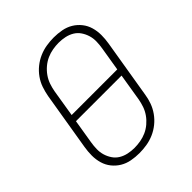

<svg xmlns="http://www.w3.org/2000/svg" viewBox="-206 -873 1012 1012"><g transform="rotate(-45 300.0 -367.5)"><path d="M249 8Q219 8 190 2.5Q161 -3 137 -17.5Q113 -32 95.5 -54Q78 -76 70 -103.5Q62 -131 62 -160.5Q62 -190 67 -220L121 -546Q126 -573 135 -599.5Q144 -626 161 -650Q178 -674 201 -692.5Q224 -711 250.5 -722.5Q277 -734 305 -738.5Q333 -743 360 -743Q390 -743 419 -737.5Q448 -732 472 -717.5Q496 -703 513.5 -681Q531 -659 539 -631.5Q547 -604 547 -574.5Q547 -545 542 -515L488 -189Q484 -162 474.5 -135.5Q465 -109 448 -85Q431 -61 408 -42.5Q385 -24 358.5 -12.5Q332 -1 304 3.5Q276 8 249 8ZM478 -387 500 -521Q504 -545 504.5 -568.5Q505 -592 498.5 -613.5Q492 -635 479.5 -653.5Q467 -672 448 -683.5Q429 -695 406 -700Q383 -705 359 -705Q337 -705 314 -701Q291 -697 269.5 -687.5Q248 -678 229 -662Q210 -646 196 -626Q182 -606 174.5 -584Q167 -562 163 -540L138 -387ZM250 -30Q272 -30 295 -34Q318 -38 339.5 -47.5Q361 -57 380 -73Q399 -89 413 -109Q427 -129 434.5 -151Q442 -173 446 -195L471 -348H131L109 -214Q105 -190 104.5 -166.5Q104 -143 110.5 -121.5Q117 -100 129.5 -81.5Q142 -63 161 -51.5Q180 -40 203 -35Q226 -30 250 -30Z"/></g></svg>

Font: Iosevka XLt Ex Obl
Style: Regular
Weight: 200
Width: 7
Italic angle: -9°
Monospace: yes
Designer: Belleve Invis
Foundry: Belleve Invis
Version: Version 32.5.0; ttfautohint (v1.8.4)